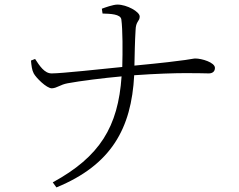

<svg xmlns="http://www.w3.org/2000/svg" viewBox="-20 -770 1040 837"><path d="M115 -506C117 -485 119 -465 127 -450C137 -431 183 -385 206 -385C229 -386 242 -401 275 -407C328 -417 432 -430 510 -437C495 -217 415 -87 210 25L226 47C465 -51 553 -210 565 -442C763 -456 858 -450 890 -450C906 -450 917 -458 917 -474C917 -498 859 -515 832 -515C816 -515 818 -508 566 -484C567 -531 568 -591 571 -638C572 -679 589 -676 589 -698C589 -719 533 -750 492 -750C473 -750 437 -737 424 -732L427 -711C460 -710 506 -709 509 -685C515 -641 515 -545 513 -478C424 -469 248 -450 206 -450C174 -449 152 -484 133 -513Z"/></svg>

Font: Noto Serif CJK SC Light
Style: Regular
Weight: 300
Designer: Ryoko NISHIZUKA 西塚涼子 (kana & ideographs); Frank Grießhammer (Latin, Greek & Cyrillic); Wenlong ZHANG 张文龙 (bopomofo); San
Foundry: Adobe
Version: Version 2.001;hotconv 1.1.0;makeotfexe 2.6.0